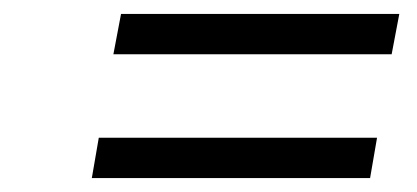

<svg xmlns="http://www.w3.org/2000/svg" viewBox="-20 -438 600 276"><path d="M543 -360H143L154 -418H554ZM512 -182H112L122 -240H522Z"/></svg>

Font: Gauge
Style: Oblique
Weight: 400
Italic angle: -80°
Designer: Daniel Pimley
Foundry: Daniel Pimley
Version: Version 2.0